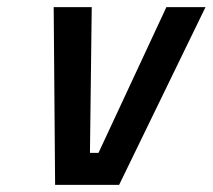

<svg xmlns="http://www.w3.org/2000/svg" viewBox="-20 -520 598 540"><path d="M131 -500H238L233 -90H257L448 -500H558L315 0H135Z"/></svg>

Font: Titillium Web SemiBold
Style: Italic
Weight: 600
Italic angle: -13°
Version: Version 1.002;PS 57.000;hotconv 1.0.70;makeotf.lib2.5.55311